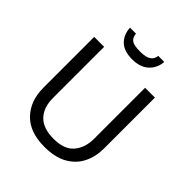

<svg xmlns="http://www.w3.org/2000/svg" viewBox="-249 -1069 1230 1230"><g transform="rotate(45 365.5 -454.0)"><path d="M640 -252Q640 -178 610 -118.5Q580 -59 518.5 -24.5Q457 10 362 10Q229 10 159.5 -62.5Q90 -135 90 -254V-714H180V-251Q180 -164 226.5 -116Q273 -68 367 -68Q464 -68 507.5 -119.5Q551 -171 551 -252V-714H640ZM521 -918Q516 -858 475.5 -821Q435 -784 363 -784Q289 -784 251.5 -820.5Q214 -857 210 -918H264Q267 -891 279.5 -877.5Q292 -864 313.5 -859.5Q335 -855 365 -855Q391 -855 412.5 -860Q434 -865 448.5 -878.5Q463 -892 466 -918Z"/></g></svg>

Font: Noto Sans Balinese
Style: Regular
Weight: 400
Designer: Aditya Bayu, David Williams
Foundry: David Williams
Version: Version 2.003